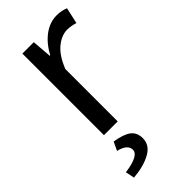

<svg xmlns="http://www.w3.org/2000/svg" viewBox="-229 -545 809 809"><g transform="rotate(-45 175.0 -141.0)"><path d="M37 176Q125 164 125 130Q125 98 74 86L92 48Q143 56 166 73.5Q189 91 189 125Q189 166 148 188.5Q107 211 45 216ZM82 0V-486H150L157 -398H160Q185 -445 221 -471.5Q257 -498 298 -498Q327 -498 350 -488L334 -416Q308 -424 287 -424Q253 -424 220 -397Q187 -370 164 -312V0Z"/></g></svg>

Font: RibengUni
Style: Regular
Weight: 400
Designer: (1) Dr. Andrew Glass (Senior Program Manager at Microsoft Corporation)
(2) Bivuti Chakma (Chakma Font Designer & Keyboar
Foundry: Bivuti Chakma
Version: Version 2.2022; Updated on: 03 June 2022; Friday